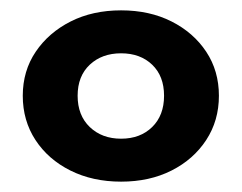

<svg xmlns="http://www.w3.org/2000/svg" viewBox="-20 -770 467 371"><path d="M214 -419Q159 -419 116 -440.5Q73 -462 48.5 -499.5Q24 -537 24 -585Q24 -633 49 -670Q74 -707 116.5 -728.5Q159 -750 214 -750Q269 -750 311.5 -728.5Q354 -707 378.5 -670Q403 -633 403 -585Q403 -537 378.5 -499.5Q354 -462 311.5 -440.5Q269 -419 214 -419ZM214 -502Q251 -502 274 -524.5Q297 -547 297 -585Q297 -623 274 -645Q251 -667 214 -667Q177 -667 153.5 -645Q130 -623 130 -585Q130 -547 153.5 -524.5Q177 -502 214 -502Z"/></svg>

Font: MOST Montserrat
Style: Bold
Weight: 700
Designer: Julieta Ulanovsky
Foundry: Julieta Ulanovsky
Version: Version 8.000;March 11, 2024;FontCreator 15.0.0.2926 64-bit